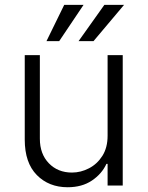

<svg xmlns="http://www.w3.org/2000/svg" viewBox="-20 -776 617 803"><path d="M430 -208.5V-545.5H493.3V0H430V-90.6H425.1Q405.9 -48.7 364.3 -20.8Q322.8 7.1 262.8 7.1Q184.3 7.1 133.9 -44Q83.5 -95.2 83.5 -192.1V-545.5H146.7V-196Q146.7 -132.1 184.3 -93.2Q221.9 -54.3 280.9 -54.3Q317.8 -54.3 352.1 -72.1Q386.4 -89.8 408.2 -124.1Q430 -158.4 430 -208.5ZM308.6 -604 416.5 -755.7H498.9L371.1 -604ZM174.4 -604 248.6 -755.7H329.5L227.6 -604Z"/></svg>

Font: Inter UI Light
Style: Regular
Weight: 300
Designer: Rasmus Andersson
Foundry: rsms
Version: 3.2;8d6f07862